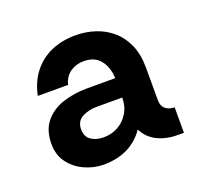

<svg xmlns="http://www.w3.org/2000/svg" viewBox="-76 -794 555 531"><g transform="rotate(-20 202.0 -528.5)"><path d="M146 -347Q118 -347 91 -359Q64 -371 46.5 -394Q29 -417 29 -450Q29 -490 49 -514.5Q69 -539 102 -550Q135 -561 174 -561H257Q256 -593 239.5 -614Q223 -635 191 -635Q168 -635 151 -623Q134 -611 128 -588H39Q47 -627 68.5 -654.5Q90 -682 122 -696Q154 -710 194 -710Q224 -710 251.5 -701Q279 -692 300.5 -673.5Q322 -655 334.5 -626.5Q347 -598 347 -559V-464Q347 -446 357.5 -437.5Q368 -429 384 -429V-354H367Q332 -354 306 -367Q280 -380 267 -406Q247 -377 216.5 -362Q186 -347 146 -347ZM172 -418Q195 -418 214 -428.5Q233 -439 245 -458.5Q257 -478 257 -504H180Q158 -504 139 -494Q120 -484 120 -460Q120 -438 135 -428Q150 -418 172 -418Z"/></g></svg>

Font: Rethink Sans
Style: Bold
Weight: 700
Designer: The Rethink Sans project authors (Hans Thiessen). DM Sans designed by Colophon Foundry.
Foundry: Rethink Communications LLC
Version: Version 1.001